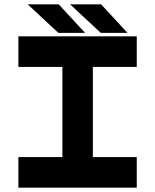

<svg xmlns="http://www.w3.org/2000/svg" viewBox="-20 -868 718 888"><path d="M65 0V-141.5H268.5V-558.5H65V-700H612.5V-558.5H409.5V-141.5H612.5V0ZM569.5 -716H446L304 -848H447.5ZM373.5 -716H250L108 -848H251.5Z"/></svg>

Font: Tourney Expanded Black
Style: Regular
Weight: 900
Width: 7
Designer: Tyler Finck
Foundry: Etcetera Type Co
Version: Version 1.010; ttfautohint (v1.8.3)